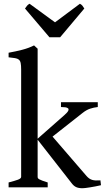

<svg xmlns="http://www.w3.org/2000/svg" viewBox="-20 -999 559 1024"><path d="M25.9 0V-25.9Q58.1 -34.2 75.4 -40.5Q92.8 -46.9 92.8 -55.7V-627.9Q92.8 -650.4 90.3 -662.6Q87.9 -674.8 80.6 -680.9Q73.2 -687 60.1 -689Q46.9 -690.9 25.9 -693.4V-717.8Q64 -724.6 98.9 -733.6Q133.8 -742.7 161.6 -756.8L180.7 -739.3V-259.3L323.7 -385.3Q339.8 -399.4 343.8 -408Q347.7 -416.5 343.3 -420.9Q338.9 -425.3 328.4 -426.8Q317.9 -428.2 305.2 -428.2V-454.1H501.5V-428.2Q480 -425.8 460.7 -419.4Q441.4 -413.1 420.9 -397L260.3 -270.5L441.4 -60.5Q448.2 -52.7 455.3 -47.6Q462.4 -42.5 470.9 -39.8Q479.5 -37.1 490.5 -36.6Q501.5 -36.1 515.6 -37.1L518.6 -11.2Q504.4 -7.8 489 -4.9Q473.6 -2 460 0.2Q446.3 2.4 435.5 3.7Q424.8 4.9 419.9 4.9Q399.4 4.9 386.5 -1Q373.5 -6.8 362.8 -21L180.7 -253.9V-55.7Q180.7 -51.8 182.4 -48.8Q184.1 -45.9 189.5 -42.7Q194.8 -39.6 205.6 -35.6Q216.3 -31.7 234.4 -25.9V0ZM300.8 -800.3H243.7L113.3 -953.6Q120.1 -963.4 124.8 -969Q129.4 -974.6 137.7 -979L273.4 -879.9L406.2 -979Q414.6 -974.6 419.2 -969Q423.8 -963.4 429.7 -953.6Z"/></svg>

Font: Gentium Book Basic
Style: Regular
Weight: 400
Designer: J. Victor Gaultney and Annie Olsen
Foundry: SIL International
Version: Version 1.102; 2013; Maintenance release